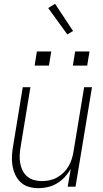

<svg xmlns="http://www.w3.org/2000/svg" viewBox="-20 -976 540 1004"><path d="M182 8Q155 8 130.5 1Q106 -6 88 -23Q70 -40 59.5 -63Q49 -86 45 -111Q41 -136 42.5 -162.5Q44 -189 49 -215L99 -520H139L88 -209Q84 -188 83 -166Q82 -144 85.5 -123.5Q89 -103 98 -84.5Q107 -66 122.5 -53Q138 -40 158 -34.5Q178 -29 200 -29Q220 -29 240.5 -33.5Q261 -38 279.5 -48.5Q298 -59 313.5 -74.5Q329 -90 339.5 -108.5Q350 -127 356 -147Q362 -167 365 -187L420 -520H461L375 0H334L350 -93Q337 -70 319 -50.5Q301 -31 278.5 -17.5Q256 -4 231 2Q206 8 182 8ZM361 -633 373 -707H448L436 -633ZM161 -633 173 -707H248L236 -633ZM332 -796 232 -934 268 -956 362 -814Z"/></svg>

Font: Iosevka SS04 Extralight
Style: Italic
Weight: 200
Italic angle: -9°
Monospace: yes
Designer: Belleve Invis
Foundry: Belleve Invis
Version: Version 19.0.0; ttfautohint (v1.8.4)